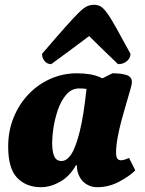

<svg xmlns="http://www.w3.org/2000/svg" viewBox="-20 -767 602 799"><path d="M151 12Q89 12 51.5 -27Q14 -66 14 -157Q14 -222 36.5 -277.5Q59 -333 98.5 -374.5Q138 -416 190 -439Q242 -462 300 -462Q330 -462 356 -457.5Q382 -453 406 -441L448 -462Q483 -462 506 -455Q529 -448 529 -424Q529 -418 522.5 -394.5Q516 -371 506 -338Q496 -305 486 -267.5Q476 -230 469.5 -194.5Q463 -159 463 -132Q463 -113 468.5 -106.5Q474 -100 484 -100Q489 -100 498 -102.5Q507 -105 517 -110L543 -58Q518 -33 475 -10.5Q432 12 385 12Q365 12 350 5Q335 -2 324 -13Q300 -40 300 -79H296Q269 -32 229 -10Q189 12 151 12ZM197 -174Q197 -137 205.5 -117Q214 -97 236 -97Q258 -97 276.5 -125Q295 -153 311.5 -218.5Q328 -284 340 -397Q326 -399 310 -399Q278 -399 256 -373.5Q234 -348 221 -310Q208 -272 202.5 -235Q197 -198 197 -174ZM371 -747Q386 -747 397.5 -741Q409 -735 424 -715Q439 -695 462 -654Q485 -613 523 -543Q523 -525 508 -512.5Q493 -500 471 -500Q441 -529 423.5 -546Q406 -563 390.5 -578Q375 -593 351 -617Q331 -602 313 -588.5Q295 -575 268 -555Q241 -535 193 -500Q177 -500 166 -512.5Q155 -525 155 -543Q215 -613 251.5 -654Q288 -695 308.5 -715Q329 -735 342.5 -741Q356 -747 371 -747Z"/></svg>

Font: Petrona Black
Style: Italic
Weight: 900
Italic angle: -9°
Designer: Ringo R. Seeber
Foundry: Ringo R. Seeber
Version: Version 2.001; ttfautohint (v1.8.3)